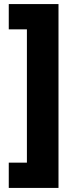

<svg xmlns="http://www.w3.org/2000/svg" viewBox="-20 -754 364 942"><path d="M23 44H112V-610H23V-734H267V168H23Z"/></svg>

Font: Noto Sans Georgian Black
Style: Regular
Weight: 900
Designer: Monotype Design Team, Akaki Razmadze
Foundry: Google LLC
Version: Version 2.005; ttfautohint (v1.8.4.7-5d5b)